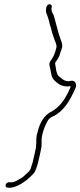

<svg xmlns="http://www.w3.org/2000/svg" viewBox="-20 -718 383 916"><path d="M201 -684 200 -675C198 -668 199 -658 204 -648C213 -627 214 -612 221 -590V-589H222C227 -566 234 -544 242 -523C244 -519 252 -502 249 -491C244 -469 236 -447 224 -432C211 -415 216 -406 220 -389C224 -368 226 -347 238 -336C257 -317 277 -301 317 -307L315 -299C294 -250 268 -209 225 -185H224C192 -169 170 -134 159 -87V-86C156 -79 155 -75 155 -71V-70C153 -61 153 -44 153 -35L152 -23C152 -18 152 -14 150 -7C149 0 147 6 146 12L136 56C134 63 131 72 128 81C124 98 113 104 104 113C92 124 87 130 72 137C62 143 49 152 31 152L24 151C18 151 9 156 7 163C5 172 9 177 17 177L24 178C37 178 49 174 62 169C92 155 117 135 140 110C149 101 157 76 162 56L172 12C173 6 175 0 176 -7V-8C182 -32 175 -46 181 -70C181 -74 182 -79 185 -87C186 -92 188 -99 191 -106L199 -125L209 -144C215 -154 224 -158 233 -163H234C283 -187 313 -236 339 -295C349 -315 339 -338 316 -332C289 -324 270 -348 260 -355H259C253 -363 250 -373 248 -382V-383C248 -388 244 -405 243 -414L244 -420C253 -433 258 -439 264 -454L270 -473C273 -480 275 -486 276 -492C278 -499 277 -507 274 -517C266 -540 261 -552 255 -576L237 -643C234 -649 225 -664 225 -676L227 -686C228 -692 223 -698 216 -698C210 -698 203 -691 201 -684ZM62 169V170ZM223 -429V-430ZM129 76V77ZM263 -452Z"/></svg>

Font: Stray Cat
Style: LtExtObl
Weight: 300
Version: Version 1.0